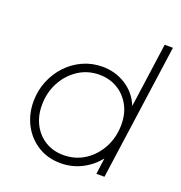

<svg xmlns="http://www.w3.org/2000/svg" viewBox="-137 -875 949 1005"><g transform="rotate(20 337.5 -372.5)"><path d="M309 12Q237 12 182 -22.5Q127 -57 96.5 -115Q66 -173 66 -244Q66 -304 87.5 -357Q109 -410 146.5 -450.5Q184 -491 235 -514.5Q286 -538 344 -538Q417 -538 475.5 -500.5Q534 -463 560 -398L610 -757H656L550 0H505L517 -90Q480 -43 426 -15.5Q372 12 309 12ZM308 -33Q375 -33 427.5 -67.5Q480 -102 510 -159.5Q540 -217 540 -286Q540 -349 513.5 -395.5Q487 -442 443 -467.5Q399 -493 344 -493Q278 -493 226 -458.5Q174 -424 144 -367Q114 -310 114 -241Q114 -181 138.5 -134Q163 -87 207 -60Q251 -33 308 -33Z"/></g></svg>

Font: Plus Jakarta Sans ExtraLight
Style: Italic
Weight: 200
Italic angle: -8°
Designer: Gumpita Rahayu
Foundry: Tokotype
Version: Version 2.071; ttfautohint (v1.8.4.7-5d5b);gftools[0.9.29]